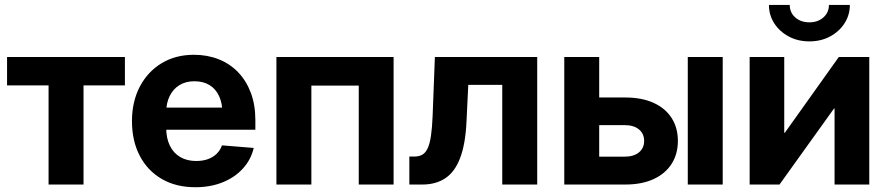

<svg xmlns="http://www.w3.org/2000/svg" viewBox="-20 -766 3684 797"><path d="M181.6 0V-411.6H9.3V-529.3H498.5V-411.6H326.7V0Z M791 11.2Q710.4 11.2 651.4 -23.2Q592.3 -57.6 560.1 -119.4Q527.8 -181.2 527.8 -263.2Q527.8 -344.2 560.3 -406.2Q592.8 -468.3 650.6 -503.4Q708.5 -538.6 785.2 -538.6Q840.3 -538.6 887 -520.3Q933.6 -502 967.8 -466.8Q1002 -431.6 1021 -381.3Q1040 -331.1 1040 -267.1V-227.5H583V-319.3H969.7L903.3 -296.4Q903.3 -336.9 889.6 -366.7Q876 -396.5 850.1 -412.6Q824.2 -428.7 787.1 -428.7Q750.5 -428.7 724.4 -412.4Q698.2 -396 684.1 -366.9Q669.9 -337.9 669.9 -299.3V-235.4Q669.9 -192.4 685.1 -161.4Q700.2 -130.4 728.3 -114Q756.3 -97.7 794.4 -97.7Q821.8 -97.7 843.3 -105.5Q864.7 -113.3 879.6 -127.9Q894.5 -142.6 901.4 -162.6L1033.2 -151.9Q1022 -103.5 988.5 -66.7Q955.1 -29.8 904.5 -9.3Q854 11.2 791 11.2Z M1613.8 -529.3V0H1469.2V-410.6H1272.5V0H1127.4V-529.3Z M1679.2 0V-116.2H1699.7Q1719.7 -116.2 1733.2 -124Q1746.6 -131.8 1755.4 -150.6Q1764.2 -169.4 1769 -202.6Q1773.9 -235.8 1775.9 -286.1L1785.2 -529.3H2210V0H2064.9V-413.6H1923.8L1916.5 -261.2Q1912.1 -168 1890.1 -110.4Q1868.2 -52.7 1828.9 -26.4Q1789.6 0 1732.9 0Z M2416.5 -361.3H2575.7Q2644 -361.3 2692.9 -339.1Q2741.7 -316.9 2767.8 -276.4Q2793.9 -235.8 2793.9 -181.2Q2793.9 -126.5 2767.8 -85.7Q2741.7 -44.9 2692.9 -22.5Q2644 0 2575.7 0H2322.3V-529.3H2467.3V-115.7H2573.2Q2610.4 -115.7 2632.1 -133.3Q2653.8 -150.9 2653.8 -181.2Q2653.8 -211.4 2632.1 -229Q2610.4 -246.6 2573.2 -246.6H2416.5ZM2835 0V-529.3H2980V0Z M3588.4 0H3444.3V-315.4H3441.9L3215.8 0H3091.8V-529.3H3235.4V-214.8H3237.8L3461.9 -529.3H3588.4ZM3339.8 -594.2Q3292 -594.2 3254.2 -614.5Q3216.3 -634.8 3194.1 -668.9Q3171.9 -703.1 3171.9 -745.6H3258.3Q3258.3 -713.9 3281.2 -693.6Q3304.2 -673.3 3339.8 -673.3Q3375 -673.3 3397.9 -693.6Q3420.9 -713.9 3420.9 -745.6H3507.8Q3507.8 -703.6 3485.6 -669.2Q3463.4 -634.8 3425.5 -614.5Q3387.7 -594.2 3339.8 -594.2Z"/></svg>

Font: Inter 24pt
Style: Bold
Weight: 700
Designer: Rasmus Andersson
Foundry: rsms
Version: Version 4.001;git-66647c0bb